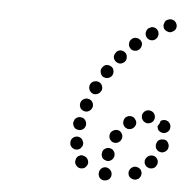

<svg xmlns="http://www.w3.org/2000/svg" viewBox="-46 -611 649 670"><g transform="rotate(5 278.5 -276.0)"><path d="M328 8Q335 14 344 14Q353 14 360 8Q367 1 367 -8V-9Q367 -18 360 -25Q353 -32 344 -32Q335 -32 328 -25Q322 -18 322 -9V-8Q322 1 328 8ZM466 -7Q469 -10 470 -15Q471 -19 471 -24Q470 -28 468 -32Q463 -40 454 -42Q445 -45 437 -40Q429 -35 426 -26Q424 -17 428 -9Q433 -1 442 1Q451 4 459 -1H460Q464 -3 466 -7ZM256 -21Q247 -22 241 -30Q235 -38 237 -47Q238 -56 245 -62Q249 -64 253 -66Q257 -67 262 -66Q266 -65 270 -63Q274 -61 277 -57Q280 -53 281 -49Q282 -45 282 -40Q281 -39 281 -37Q280 -35 280 -34Q277 -31 276 -28Q275 -27 274 -27Q274 -26 273 -25Q266 -20 256 -21ZM524 -66Q523 -76 516 -82Q509 -88 499 -87Q490 -86 484 -79Q477 -71 478 -62Q479 -53 486 -47Q490 -44 494 -43Q498 -41 502 -42Q507 -42 511 -44Q515 -46 518 -49V-50Q524 -57 524 -66ZM327 -72Q328 -68 330 -64Q333 -60 337 -58Q341 -56 345 -55Q354 -53 362 -59Q369 -64 371 -73V-74Q372 -78 371 -83Q370 -87 367 -91Q365 -94 361 -97Q357 -99 353 -100Q344 -101 336 -96Q328 -91 327 -81Q326 -76 327 -72ZM229 -86Q225 -87 222 -90Q218 -93 216 -97Q214 -101 214 -105V-106Q213 -115 219 -122Q225 -129 234 -130Q239 -131 243 -129Q247 -128 251 -125Q254 -122 256 -118Q258 -114 259 -110V-109Q259 -105 258 -100Q256 -96 253 -93Q252 -91 250 -89Q248 -88 246 -87Q244 -86 241 -85Q240 -85 240 -85Q239 -85 238 -85Q234 -84 229 -86ZM557 -127Q556 -131 554 -135Q552 -139 549 -142Q545 -145 541 -146Q540 -146 540 -146Q539 -146 539 -146Q538 -146 538 -146Q534 -146 530 -146Q524 -145 519 -141Q515 -137 513 -131V-130Q511 -126 512 -121Q512 -117 514 -113Q516 -109 520 -106Q523 -103 528 -102Q536 -99 545 -104Q553 -108 556 -117V-118Q557 -122 557 -127ZM348 -144Q347 -140 349 -135Q350 -131 353 -128Q356 -124 360 -122Q364 -120 368 -120Q372 -119 377 -121Q381 -122 384 -125Q388 -128 390 -132Q392 -136 393 -141Q393 -145 392 -150Q390 -154 388 -157Q385 -161 381 -163Q373 -167 364 -164Q355 -161 350 -153Q348 -149 348 -144ZM222 -163Q227 -155 237 -154Q246 -152 253 -157Q261 -162 263 -172Q264 -182 259 -189Q254 -197 245 -198Q236 -200 228 -195Q220 -190 219 -180H218Q217 -170 222 -163ZM542 -213Q533 -216 525 -212Q524 -212 523 -211Q522 -211 521 -210Q521 -209 521 -209Q519 -200 513 -192Q512 -192 512 -191Q512 -189 513 -186Q513 -184 514 -182V-181Q518 -173 527 -170Q536 -167 544 -171Q548 -173 551 -176Q554 -179 556 -184Q557 -188 557 -192Q557 -197 555 -201Q551 -210 542 -213ZM392 -198Q390 -189 396 -181Q401 -174 410 -172Q420 -171 427 -176L428 -177Q435 -182 437 -192Q438 -201 432 -208Q427 -216 418 -217Q408 -219 401 -213H400Q393 -207 392 -198ZM459 -234Q465 -242 474 -243H475Q484 -244 492 -238Q499 -232 500 -223Q501 -214 495 -206Q489 -199 480 -198H479Q472 -197 466 -201Q460 -204 457 -211Q456 -212 456 -213Q455 -214 455 -215Q455 -216 455 -218Q453 -227 459 -234ZM238 -232Q242 -224 251 -221Q260 -218 268 -222Q276 -226 280 -235Q283 -244 279 -253Q275 -261 266 -264Q257 -267 249 -263Q240 -259 237 -250Q234 -241 238 -232ZM264 -298Q267 -290 275 -285Q283 -281 292 -284Q301 -287 305 -295L306 -296Q310 -304 307 -313Q304 -322 296 -326Q287 -330 278 -327Q270 -325 265 -316Q261 -307 264 -298ZM298 -361Q300 -351 307 -346Q311 -344 315 -343Q320 -342 324 -343Q329 -344 332 -346Q336 -349 339 -352V-353Q344 -361 342 -370Q341 -379 333 -384Q325 -389 316 -388Q307 -386 302 -378L301 -377Q296 -370 298 -361ZM339 -418Q340 -409 347 -403Q354 -397 363 -397Q372 -398 379 -405Q385 -412 384 -422Q384 -431 377 -437Q370 -443 360 -443Q351 -442 345 -435V-434Q339 -427 339 -418ZM388 -470Q387 -461 393 -454Q396 -450 400 -448Q404 -446 409 -446Q413 -446 417 -447Q422 -449 425 -452Q432 -458 433 -468Q434 -477 427 -484Q424 -487 420 -489Q416 -491 412 -491Q408 -492 403 -490Q399 -489 396 -486L395 -485Q388 -479 388 -470ZM443 -515Q441 -506 446 -498Q451 -490 460 -488Q469 -486 477 -491L478 -492Q481 -494 484 -498Q486 -502 487 -506Q488 -510 487 -515Q487 -519 484 -523Q479 -531 470 -533Q461 -535 453 -529H452Q445 -524 443 -515ZM508 -559Q505 -556 504 -551Q502 -547 502 -543Q503 -538 504 -534Q508 -526 517 -523Q526 -519 534 -523L535 -524Q543 -527 547 -536Q550 -545 546 -553Q542 -562 533 -565Q524 -568 516 -564H515Q511 -562 508 -559Z"/></g></svg>

Font: FRB American Cursive Guidelines Dotted Extrabold
Style: Bold Italic
Weight: 800
Italic angle: -25°
Version: Version 2.0;Modular Font Editor K font №1